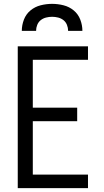

<svg xmlns="http://www.w3.org/2000/svg" viewBox="-20 -975 540 995"><path d="M72 0V-735H436V-665H150V-417H380V-347H150V-70H436V0ZM93 -815Q93 -845 104 -873.5Q115 -902 138 -921Q161 -940 190.5 -947.5Q220 -955 250 -955Q280 -955 309.5 -947.5Q339 -940 362 -921Q385 -902 396 -873.5Q407 -845 407 -815H333Q333 -831 327 -846Q321 -861 309 -870.5Q297 -880 281.5 -884Q266 -888 250 -888Q234 -888 218.5 -884Q203 -880 191 -870.5Q179 -861 173 -846Q167 -831 167 -815Z"/></svg>

Font: Iosevka MaddieWtf
Style: Regular
Weight: 400
Monospace: yes
Designer: Belleve Invis
Foundry: Belleve Invis
Version: Version 31.3.0; ttfautohint (v1.8.3)